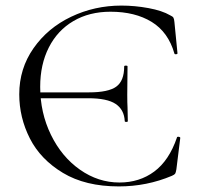

<svg xmlns="http://www.w3.org/2000/svg" viewBox="-20 -656 709 688"><path d="M296 -304H104V-325H299Q368 -325 396.5 -345.5Q425 -366 425 -418Q425 -421 431 -421Q437 -421 437 -418L436 -317Q436 -286 437 -271L438 -222Q438 -219 432.5 -219Q427 -219 427 -222Q425 -263 394.5 -283.5Q364 -304 296 -304ZM590 -601Q599 -597 601.5 -592.5Q604 -588 605 -577L616 -465Q616 -462 611 -461.5Q606 -461 605 -464Q583 -541 523.5 -577.5Q464 -614 376 -614Q300 -614 243 -580.5Q186 -547 155 -486Q124 -425 124 -345Q124 -252 162.5 -173Q201 -94 266.5 -48Q332 -2 408 -2Q480 -2 533 -41.5Q586 -81 614 -163Q614 -166 618 -166Q621 -166 623.5 -165Q626 -164 626 -162L612 -49Q610 -37 607.5 -33.5Q605 -30 596 -26Q506 12 406 12Q286 12 205.5 -36.5Q125 -85 87 -160Q49 -235 49 -318Q49 -410 100 -483Q151 -556 235 -596Q319 -636 415 -636Q463 -636 512 -627Q561 -618 590 -601Z"/></svg>

Font: Cormorant Infant
Style: Regular
Weight: 400
Designer: Christian Thalmann (Catharsis Fonts)
Foundry: Catharsis Fonts
Version: Version 4.000